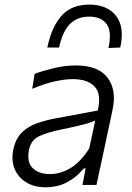

<svg xmlns="http://www.w3.org/2000/svg" viewBox="-20 -784 558 814"><path d="M173 10Q124 10 89.8 -11.8Q55.5 -33.5 41.2 -70.2Q27 -107 37 -152.5Q47.5 -199 75 -224.5Q102.5 -250 140.5 -262.8Q178.5 -275.5 220 -283L394.5 -315.5Q411 -385 381.5 -416.8Q352 -448.5 288.5 -448.5Q255.5 -448.5 212.2 -439Q169 -429.5 116.5 -407.5L127 -471Q160 -483.5 207.8 -495Q255.5 -506.5 302 -506.5Q397 -506.5 436.2 -454.2Q475.5 -402 457 -318Q452.5 -295.5 446.8 -269.2Q441 -243 434 -210.5L420.5 -146Q413.5 -114 405.8 -78Q398 -42 389 0H329.5L343 -70H335Q304 -32 263.8 -11Q223.5 10 173 10ZM192 -46Q235.5 -46 278.2 -71Q321 -96 358.5 -155L383.5 -273Q374 -268.5 359 -263.5Q344 -258.5 315 -251.5Q286 -244.5 235 -234Q185.5 -224 148.5 -207.8Q111.5 -191.5 103 -149Q92.5 -97 118.5 -71.5Q144.5 -46 192 -46ZM440 -580.5Q455 -652 431.5 -682.8Q408 -713.5 358 -713.5Q308 -713.5 276.8 -682.5Q245.5 -651.5 230.5 -582.5H180.5Q199.5 -671.5 241.5 -718Q283.5 -764.5 359 -764.5Q433.5 -764.5 471.2 -717.8Q509 -671 490 -582.5Z"/></svg>

Font: Commissioner Light
Style: Italic
Weight: 300
Italic angle: -12°
Designer: Kostas Bartsokas
Foundry: Kostas Bartsokas
Version: Version 1.000; ttfautohint (v1.8.3)